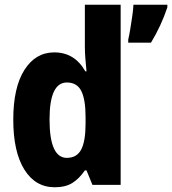

<svg xmlns="http://www.w3.org/2000/svg" viewBox="-20 -780 726 810"><path d="M211 10Q129 10 82.5 -65Q36 -140 36 -275Q36 -411 83 -485Q130 -559 209 -559Q295 -559 340 -479H345Q342 -508 340 -534.5Q338 -561 338 -584V-760H489V0H370L345 -61H338Q314 -26 285 -8Q256 10 211 10ZM262 -114Q304 -114 322.5 -149Q341 -184 341 -259V-286Q341 -360 323 -396Q305 -432 262 -432Q189 -432 189 -276Q189 -114 262 -114ZM686 -749Q660 -671 617 -600H521V-613Q525 -630 529.5 -657Q534 -684 538 -712Q542 -740 543 -760H686Z"/></svg>

Font: Noto Sans Kannada Condensed ExtraBold
Style: Regular
Weight: 800
Width: 3
Designer: Jelle Bosma - Monotype Design Team
Foundry: Monotype Imaging Inc.
Version: Version 2.005; ttfautohint (v1.8.4.7-5d5b)